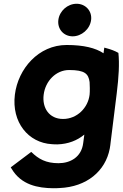

<svg xmlns="http://www.w3.org/2000/svg" viewBox="-20 -754 652 1020"><path d="M290 -648C284 -600 318 -561 366 -561C413 -561 458 -599 464 -648C470 -696 434 -734 387 -734C339 -734 296 -696 290 -648ZM315 -122C241 -122 203 -181 212 -251C221 -324 278 -382 347 -382C431 -382 450 -362 456 -318C457 -305 458 -268 456 -251C448 -182 390 -122 315 -122ZM146 53 37 135 42 143C93 229 182 245 262 246C273 246 284 246 296 245C441 239 540 155 563 36C565 24 567 12 568 0L600 -257C611 -346 615 -415 609 -473C590 -484 568 -492 545 -498L534 -501L530 -471C488 -499 425 -515 334 -515C185 -515 76 -389 59 -251C41 -105 130 5 256 12C266 13 276 13 286 13C342 11 389 -7 428 -39L422 6C413 81 353 113 291 113C224 113 185 91 146 53Z"/></svg>

Font: Bluebird
Style: SfBdObl
Weight: 700
Designer: Jasper
Foundry: Cannot Into Space Fonts
Version: Version 0.98